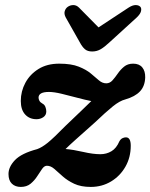

<svg xmlns="http://www.w3.org/2000/svg" viewBox="-20 -725 593 757"><path d="M495.5 -150.5Q495.5 -104.5 474.5 -67.8Q453.5 -31 417.8 -9.5Q382 12 338 12Q299 12 272.5 -0.5Q246 -13 227.5 -29.5Q209 -46 194.5 -58.8Q180 -71.5 165 -71.5Q154.5 -71.5 145.8 -58.8Q137 -46 126.5 -29.8Q116 -13.5 100.8 -0.8Q85.5 12 62 12Q40 12 26.8 -0.8Q13.5 -13.5 13.5 -39Q13.5 -67 39 -93.8Q64.5 -120.5 126.5 -137Q145 -143.5 168 -162Q191 -180.5 238 -228.5Q276 -265 300.8 -288.5Q325.5 -312 340 -326.5Q316.5 -331 285 -339.5Q253.5 -348 223.2 -355.2Q193 -362.5 173 -362.5Q132 -362.5 132 -340Q132 -334.5 135.2 -328Q138.5 -321.5 147.5 -316.5Q155.5 -312.5 159 -303.5Q162.5 -294.5 162.5 -285.5Q162.5 -271 150.8 -263Q139 -255 124 -255Q96 -255 79 -273.8Q62 -292.5 62 -327Q62 -365 80 -398.5Q98 -432 131.8 -453Q165.5 -474 213.5 -474Q261 -474 290.5 -462.2Q320 -450.5 338.2 -435.2Q356.5 -420 370 -408.2Q383.5 -396.5 399 -396.5Q413 -396.5 423.5 -408.2Q434 -420 444.5 -435.2Q455 -450.5 469.2 -462.2Q483.5 -474 505 -474Q529 -474 541 -459.2Q553 -444.5 552.5 -420Q551.5 -385.5 532 -364.8Q512.5 -344 474 -333Q452 -327.5 424.8 -305.5Q397.5 -283.5 354.5 -242.5Q304.5 -198 278.2 -174.5Q252 -151 238.5 -137.5Q269 -135 308 -126Q347 -117 375.5 -117Q400 -117 419.5 -128.8Q439 -140.5 450.5 -167.5Q455.5 -176.5 462.5 -180Q469.5 -183.5 476.5 -183.5Q495.5 -183.5 495.5 -150.5ZM411 -557.5Q393 -540.5 377.5 -531.2Q362 -522 343.5 -522Q325 -522 314.5 -531.2Q304 -540.5 295 -557.5L239 -656.5Q232 -670 235.2 -681Q238.5 -692 247 -698Q257 -705 269.2 -705Q281.5 -705 291.5 -695L368.5 -617L487 -695Q502.5 -705 514.8 -705Q527 -705 533.5 -698Q538.5 -692 536 -681Q533.5 -670 519.5 -656.5Z"/></svg>

Font: Fraunces 9pt SuperSoft SemiBold
Style: Italic
Weight: 600
Italic angle: -16°
Version: Version 1.000;[0bf87f6ff]